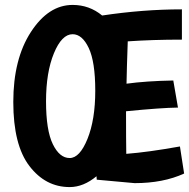

<svg xmlns="http://www.w3.org/2000/svg" viewBox="-20 -726 768 780"><path d="M263 34Q165 34 99.5 -51.5Q34 -137 34 -311.5Q34 -486 105.5 -596Q177 -706 275 -706Q343 -706 395 -663Q561 -688 719 -688V-565Q600 -565 499 -558Q495 -446 494 -386Q574 -397 684 -399L703 -289Q633 -288 492 -274Q492 -154 493 -101Q583 -108 711 -131L728 -21Q643 18 527 18L373 4Q373 2 372.5 -3Q372 -8 372 -10Q319 34 263 34ZM275 -587Q231 -587 199 -509.5Q167 -432 167 -314.5Q167 -197 194.5 -140.5Q222 -84 263 -84Q304 -84 335.5 -162Q367 -240 367 -357.5Q367 -475 340.5 -531Q314 -587 275 -587Z"/></svg>

Font: Boogaloo
Style: Regular
Weight: 400
Designer: John Vargas Beltran
Foundry: John Vargas Beltran
Version: Version 1.002